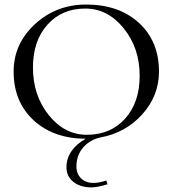

<svg xmlns="http://www.w3.org/2000/svg" viewBox="-20 -603 760 845"><path d="M448.2 191.4 453.1 208Q409.2 221.7 382.8 221.7Q333 221.7 302.7 197.3Q272.5 172.9 272.5 133.8Q272.5 92.8 295.9 60.5Q319.3 28.3 357.4 7.8Q214.8 6.8 127.4 -74.2Q40 -155.3 40 -288.1Q40 -410.2 133.8 -496.6Q227.5 -583 359.4 -583Q503.9 -583 591.8 -502Q679.7 -420.9 679.7 -288.1Q679.7 -181.6 606.4 -100.1Q533.2 -18.6 421.9 2Q376 11.7 346.2 45.9Q316.4 80.1 316.4 129.9Q316.4 162.1 336.9 182.1Q357.4 202.1 391.6 202.1Q415 202.1 448.2 191.4ZM362.3 -9.8Q466.8 -9.8 530.8 -81.1Q594.7 -152.3 594.7 -269.5Q594.7 -391.6 524.4 -478.5Q454.1 -565.4 355.5 -565.4Q252 -565.4 188.5 -494.1Q125 -422.9 125 -305.7Q125 -183.6 194.3 -96.7Q263.7 -9.8 362.3 -9.8Z"/></svg>

Font: FoglihtenNo07
Style: Regular
Weight: 500
Designer: gluk (gluksza@wp.pl)
Foundry: gluk (gluksza@wp.pl)
Version: Version 0.871